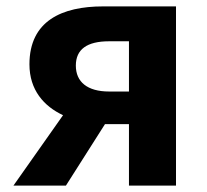

<svg xmlns="http://www.w3.org/2000/svg" viewBox="-20 -580 648 600"><path d="M530 0V-560H302C174 -560 72 -515 72 -379C72 -299 117 -248 177 -220L22 0H186L308 -192H383V0ZM321 -451H383V-294H321C253 -294 217 -324 217 -375C217 -426 252 -451 321 -451Z"/></svg>

Font: Spoqa Han Sans Neo Bold
Style: Bold
Weight: 700
Designer: [Spoqa Han Sans Neo] Dong-huui Kim  Younghwa Kang  Yujin Lee  [Noto Sans] Ryoko NISHIZUKA  (kana & ideographs); Paul D. 
Foundry: Spoqa (http://www.spoqa-han-sans.com)
Version: Version 1.100;hotconv 1.0.109;makeotfexe 2.5.65596